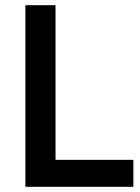

<svg xmlns="http://www.w3.org/2000/svg" viewBox="-20 -720 540 740"><path d="M78 -700H194V-104H494V0H78Z"/></svg>

Font: Cabin SemiBold
Style: Regular
Weight: 600
Designer: Pablo Impallari
Foundry: Pablo Impallari. http://www.impallari.com Igino Marini. http://www.ikern.com
Version: Version 2.200